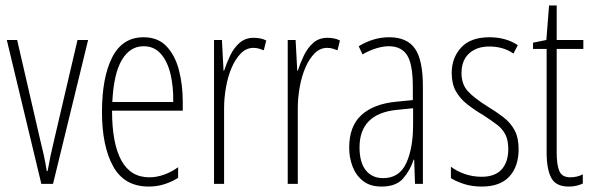

<svg xmlns="http://www.w3.org/2000/svg" viewBox="-20 -676 2179 706"><path d="M132 0 5 -529H43L127 -165Q134 -137 140.5 -108Q147 -79 152 -47H155Q165 -104 179 -161L265 -529H304L175 0Z M508 -539Q561 -539 592.5 -505.5Q624 -472 638 -418Q652 -364 652 -303V-269H392Q392 -149 426 -86.5Q460 -24 529 -24Q582 -24 635 -61V-22Q613 -8 585.5 1Q558 10 527 10Q437 10 396 -64.5Q355 -139 355 -264Q355 -391 392.5 -465Q430 -539 508 -539ZM508 -506Q458 -506 428 -455.5Q398 -405 393 -301H617Q618 -357 607 -403.5Q596 -450 571.5 -478Q547 -506 508 -506Z M913 -537Q923 -537 935.5 -535Q948 -533 959 -527L950 -491Q943 -494 933 -497Q923 -500 912 -500Q886 -500 866 -480Q846 -460 832 -427.5Q818 -395 811 -355.5Q804 -316 804 -278V0H767V-529H796L802 -416H804Q813 -444 826.5 -472Q840 -500 861 -518.5Q882 -537 913 -537Z M1184 -537Q1194 -537 1206.5 -535Q1219 -533 1230 -527L1221 -491Q1214 -494 1204 -497Q1194 -500 1183 -500Q1157 -500 1137 -480Q1117 -460 1103 -427.5Q1089 -395 1082 -355.5Q1075 -316 1075 -278V0H1038V-529H1067L1073 -416H1075Q1084 -444 1097.5 -472Q1111 -500 1132 -518.5Q1153 -537 1184 -537Z M1411 -539Q1477 -539 1506 -497Q1535 -455 1535 -359V0H1506L1503 -89H1501Q1489 -51 1463 -20.5Q1437 10 1383 10Q1341 10 1315 -10.5Q1289 -31 1276.5 -63.5Q1264 -96 1264 -133Q1264 -212 1309 -253Q1354 -294 1437 -302L1498 -308V-356Q1498 -440 1477 -473Q1456 -506 1409 -506Q1390 -506 1365.5 -499Q1341 -492 1313 -476L1299 -506Q1353 -539 1411 -539ZM1439 -272Q1302 -258 1302 -134Q1302 -79 1325 -50Q1348 -21 1389 -21Q1448 -21 1473.5 -75.5Q1499 -130 1499 -218V-278Z M1887 -127Q1887 -64 1853 -27Q1819 10 1752 10Q1715 10 1686 0.5Q1657 -9 1638 -21V-63Q1660 -46 1689.5 -36Q1719 -26 1751 -26Q1800 -26 1824.5 -53Q1849 -80 1849 -128Q1849 -160 1838.5 -181Q1828 -202 1807.5 -217.5Q1787 -233 1758 -252Q1724 -272 1697.5 -293Q1671 -314 1656 -341Q1641 -368 1641 -408Q1641 -463 1675.5 -501Q1710 -539 1780 -539Q1840 -539 1884 -510L1868 -479Q1831 -505 1779 -505Q1733 -505 1705 -479.5Q1677 -454 1677 -407Q1677 -366 1700.5 -340.5Q1724 -315 1772 -285Q1805 -265 1831 -245Q1857 -225 1872 -197.5Q1887 -170 1887 -127Z M2077 -24Q2090 -24 2102 -27Q2114 -30 2123 -35V-1Q2112 4 2099.5 7Q2087 10 2071 10Q2024 10 2007 -22Q1990 -54 1990 -116V-496H1940V-519L1989 -529L1999 -656H2027V-529H2125V-496H2027V-115Q2027 -69 2037 -46.5Q2047 -24 2077 -24Z"/></svg>

Font: Noto Sans Lao Looped ExtraCondensed ExtraLight
Style: Regular
Weight: 200
Width: 2
Designer: Mark Frömberg, Ben Mitchell
Foundry: The Fontpad Ltd
Version: Version 1.002; ttfautohint (v1.8.4.7-5d5b)